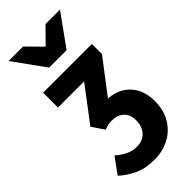

<svg xmlns="http://www.w3.org/2000/svg" viewBox="-296 -805 1053 1053"><g transform="rotate(-45 230.0 -278.5)"><path d="M211.4 196.1Q140.1 196.1 90.1 172Q40.1 147.9 5.3 115.3L71.4 24.1Q96 46 126.3 61.7Q156.7 77.5 193.6 77.5Q222.5 77.5 244.8 64.8Q267.1 52.1 279.5 28.4Q292 4.7 292 -28.7Q292 -73.4 265.7 -97.6Q239.5 -121.9 195.5 -121.9Q176 -121.9 165.3 -119.3Q154.6 -116.6 137.4 -110.1L89.4 -180.6L240.9 -380.8H38.1V-496.1H416V-417.5L266.9 -222.1Q321.8 -218.4 360.5 -192.9Q399.3 -167.5 419.3 -126.2Q439.3 -84.8 439.3 -32.4Q439.3 40.6 408.1 91.8Q376.9 143 325.2 169.5Q273.4 196.1 211.4 196.1ZM158.8 -570 27 -753H139.4L224.5 -666.6H228.5L313.5 -753H425.9L294.2 -570Z"/></g></svg>

Font: Source Sans 3 VF
Style: Regular
Weight: 200
Designer: Paul D. Hunt
Foundry: Adobe
Version: Version 3.046;hotconv 1.0.118;makeotfexe 2.5.65603